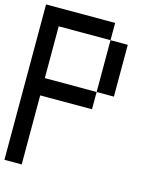

<svg xmlns="http://www.w3.org/2000/svg" viewBox="-131 -987 861 1074"><g transform="rotate(15 300.0 -450.0)"><path d="M0 0V-900H400V-800H100V-500H400V-400H100V0ZM400 -500V-800H500V-500Z"/></g></svg>

Font: Galmuri9 Regular
Style: Regular
Weight: 400
Designer: Lee Minseo (quiple)
Version: Version 2.399;hotconv 1.1.1;makeotfexe 2.6.0 DEVELOPMENT